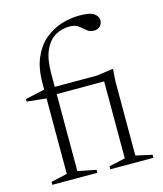

<svg xmlns="http://www.w3.org/2000/svg" viewBox="-107 -790 737 870"><g transform="rotate(-15 261.0 -355.0)"><path d="M156 -31 241.5 -14V0H30.5V-14L106.5 -31V-385L15.5 -394.5V-406.5L106.5 -426.5V-456Q106.5 -527 127.8 -575.5Q149 -624 184.2 -653.5Q219.5 -683 262 -696.2Q304.5 -709.5 347 -709.5Q398.5 -709.5 416.2 -695.5Q434 -681.5 434 -665Q434 -648 423 -637Q412 -626 393.5 -626Q374 -626 361 -637.8Q348 -649.5 332.5 -661.2Q317 -673 290.5 -673Q253.5 -673 222.8 -654.8Q192 -636.5 174 -595.8Q156 -555 156 -488V-426H355L426 -436H432L428 -376V-31L504.5 -14V0H302.5V-14L378.5 -31V-392H156Z"/></g></svg>

Font: Newsreader Text Light
Style: Regular
Weight: 300
Designer: Hugues Gentile
Foundry: Production Type
Version: Version 1.002